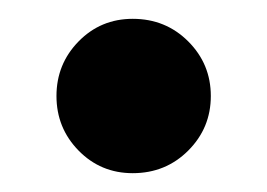

<svg xmlns="http://www.w3.org/2000/svg" viewBox="-20 -397 284 204"><path d="M40 -295Q40 -329 63.5 -353Q87 -377 121 -377Q156 -377 180 -353Q204 -329 204 -295Q204 -261 180 -237Q156 -213 121 -213Q87 -213 63.5 -237Q40 -261 40 -295Z"/></svg>

Font: Palanquin Dark Medium
Style: Regular
Weight: 500
Designer: Pria Ravichandran
Version: Version 1.001